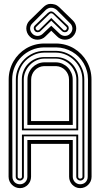

<svg xmlns="http://www.w3.org/2000/svg" viewBox="-20 -973 530 993"><path d="M453.6 -59.1Q453.6 -46.1 448.7 -35.4Q443.8 -24.7 435.7 -16.7Q427.5 -8.8 416.9 -4.4Q406.2 0 394.5 0Q382.1 0 371.7 -4.9Q361.3 -9.8 353.6 -17.9Q345.9 -26.1 341.7 -36.7Q337.4 -47.4 337.4 -59.1V-228.8H140.6V-59.1Q140.6 -47.4 136.4 -36.7Q132.1 -26.1 124.4 -17.9Q116.7 -9.8 106.3 -4.9Q95.9 0 83.5 0Q71.8 0 61.2 -4.4Q50.5 -8.8 42.4 -16.7Q34.2 -24.7 29.3 -35.4Q24.4 -46.1 24.4 -59.1L24.9 -562Q24.9 -587.6 31.4 -611.3Q37.8 -635 49.6 -655.5Q61.3 -676 77.9 -693Q94.5 -710 114.7 -722.2Q135 -734.4 158.6 -741.1Q182.1 -747.8 208 -748H270Q295.7 -747.8 319.3 -741.1Q343 -734.4 363.3 -722.2Q383.5 -710 400.1 -693Q416.7 -676 428.6 -655.5Q440.4 -635 446.8 -611.3Q453.1 -587.6 453.1 -562ZM207.8 -728Q173.6 -727.5 143.6 -714.5Q113.5 -701.4 91.2 -679.1Q68.8 -656.7 55.9 -626.6Q43 -596.4 43 -562L44.4 -59.1Q44.4 -50.3 47.4 -43.1Q50.3 -35.9 55.4 -30.8Q60.5 -25.6 67.7 -22.8Q75 -20 83.5 -20Q91.8 -20 98.8 -23.2Q105.7 -26.4 110.8 -31.7Q116 -37.1 118.8 -44.2Q121.6 -51.3 121.6 -59.1V-248.8H356.4V-59.1Q356.4 -51.3 359.3 -44.2Q362.1 -37.1 367.2 -31.7Q372.3 -26.4 379.3 -23.2Q386.2 -20 394.5 -20Q403.1 -20 410.3 -22.8Q417.5 -25.6 422.6 -30.8Q427.7 -35.9 430.7 -43.1Q433.6 -50.3 433.6 -59.1L435.1 -562Q435.1 -585.2 429.2 -606.3Q423.3 -627.4 412.6 -645.9Q401.9 -664.3 386.8 -679.3Q371.8 -694.3 353.4 -705.1Q335 -715.8 313.8 -721.8Q292.7 -727.8 270 -728ZM62 -562Q62 -591.8 73.5 -618.4Q85 -645 104.9 -665.3Q124.8 -685.5 151.4 -697.5Q178 -709.5 208 -710H270Q300 -709.5 326.7 -697.5Q353.3 -685.5 373.2 -665.3Q393.1 -645 404.5 -618.4Q416 -591.8 416 -562L416.5 -59.1Q416.5 -50.8 410 -44.9Q403.6 -39.1 394.5 -39.1Q391.1 -39.1 387.6 -40.6Q384 -42.2 381.1 -44.9Q378.2 -47.6 376.3 -51.3Q374.5 -54.9 374.5 -59.1V-267.8H103.5V-59.1Q103.5 -54.9 101.7 -51.3Q99.9 -47.6 96.9 -44.9Q94 -42.2 90.5 -40.6Q86.9 -39.1 83.5 -39.1Q74.5 -39.1 68 -44.9Q61.5 -50.8 61.5 -59.1ZM93.5 -276.9H384.5V-59.1Q384.5 -55.2 386.8 -52.1Q389.2 -49.1 394.5 -49.1Q399.2 -49.1 402.8 -51.4Q406.5 -53.7 406.5 -59.1L406 -562Q406 -589.8 395.4 -614.9Q384.8 -639.9 366.2 -658.8Q347.7 -677.7 322.9 -689.1Q298.1 -700.4 270 -700.9H208Q179.7 -700.4 155 -689.1Q130.4 -677.7 111.8 -658.8Q93.3 -639.9 82.6 -614.9Q72 -589.8 72 -562L71.5 -59.1Q71.5 -53.7 75.2 -51.4Q78.9 -49.1 83.5 -49.1Q88.9 -49.1 91.2 -52.1Q93.5 -55.2 93.5 -59.1ZM270 -678Q294.2 -677.5 315.1 -668.6Q335.9 -659.7 351.6 -644Q367.2 -628.4 376.1 -607.4Q385 -586.4 385 -562L384.5 -298.8H93.5L93 -562Q93 -586.4 101.9 -607.4Q110.8 -628.4 126.5 -644Q142.1 -659.7 163 -668.6Q183.8 -677.5 208 -678ZM103.5 -307.9H374.5L375 -562Q375 -583 366.6 -602.4Q358.2 -621.8 343.9 -636.6Q329.6 -651.4 310.5 -660.4Q291.5 -669.4 270 -669.9H208Q186.5 -669.4 167.5 -660.4Q148.4 -651.4 134.2 -636.6Q119.9 -621.8 111.5 -602.4Q103 -583 103 -562ZM270 -650.6Q288.1 -650.1 303.7 -642.9Q319.3 -635.7 330.9 -623.7Q342.5 -611.6 349.2 -595.7Q356 -579.8 356 -562L356.4 -326.9H121.6L122.1 -562Q122.1 -579.8 128.8 -595.7Q135.5 -611.6 147.1 -623.7Q158.7 -635.7 174.3 -642.9Q189.9 -650.1 208 -650.6ZM140.6 -346.9H337.4L336.9 -562Q336.9 -575.9 331.7 -588.4Q326.4 -600.8 317.4 -610.1Q308.3 -619.4 296.1 -625Q283.9 -630.6 270 -631.1H208Q194.1 -630.6 181.9 -625Q169.7 -619.4 160.6 -610.1Q151.6 -600.8 146.4 -588.4Q141.1 -575.9 141.1 -562ZM245.1 -814 215.1 -784.9Q207.3 -776.6 196.5 -772.2Q185.8 -767.8 174.4 -767.7Q163.1 -767.6 152.2 -771.7Q141.4 -775.9 133.1 -784.9Q124.5 -793.5 120.2 -804.3Q116 -815.2 116 -826.4Q116 -837.6 120.5 -848.5Q125 -859.4 134 -867.9L204.1 -936Q210.9 -942.9 220.2 -947.9Q229.5 -952.9 240.2 -952.9Q251.5 -952.9 263.2 -949.7Q274.9 -946.5 286.1 -936L356.2 -867.9Q365.2 -859.4 369.8 -848.5Q374.3 -837.6 374.3 -826.4Q374.3 -815.2 370 -804.3Q365.7 -793.5 357.2 -784.9Q348.9 -775.9 338 -771.7Q327.1 -767.6 315.8 -767.7Q304.4 -767.8 293.7 -772.2Q283 -776.6 275.1 -784.9ZM148.2 -853Q142.1 -847.4 138.9 -840.3Q135.7 -833.3 135.7 -825.8Q135.7 -818.4 138.8 -811.2Q141.8 -804 148.2 -797.9Q153.8 -792.2 160.8 -789.7Q167.7 -787.1 175 -787.2Q182.4 -787.4 189.5 -790.4Q196.5 -793.5 202.1 -799.1L245.1 -839.8L288.1 -799.1Q293.7 -793.5 300.8 -790.4Q307.9 -787.4 315.2 -787.2Q322.5 -787.1 329.5 -789.7Q336.4 -792.2 342 -797.9Q348.4 -804 351.4 -811.2Q354.5 -818.4 354.5 -825.8Q354.5 -833.3 351.3 -840.3Q348.1 -847.4 342 -853L273.2 -921.9Q265.6 -928 257.7 -930.8Q249.8 -933.6 242.2 -932.9Q235.4 -932.9 228.9 -929.7Q222.4 -926.5 217 -921.9ZM226.1 -905Q231 -909.2 235.4 -911.5Q239.7 -913.8 244.1 -913.9Q248.5 -914.1 253.2 -911.6Q257.8 -909.2 263.2 -904.1L330.1 -841.1Q333.5 -837.6 334.7 -833.6Q335.9 -829.6 335.6 -825.7Q335.2 -821.8 333.5 -818.1Q331.8 -814.5 329.1 -812Q326.9 -809.3 323.4 -807.9Q319.8 -806.4 315.9 -806.3Q312 -806.2 308 -807.6Q304 -809.1 301 -812L245.1 -866L189.2 -812Q186.3 -809.1 182.4 -807.6Q178.5 -806.2 174.4 -806.3Q170.4 -806.4 166.9 -807.9Q163.3 -809.3 161.1 -812Q158.4 -814.5 156.7 -818.1Q155 -821.8 154.7 -825.7Q154.3 -829.6 155.5 -833.6Q156.7 -837.6 160.2 -841.1ZM245.1 -879.9 307.1 -818.8Q310.1 -815.9 314.2 -815.6Q318.4 -815.2 322 -818.8Q325.2 -822 326 -826.4Q326.9 -830.8 323.2 -834L254.2 -900.9Q252.7 -902.1 250.5 -903.1Q248.3 -904.1 245.8 -904.3Q243.4 -904.5 240.8 -903.8Q238.3 -903.1 236.1 -900.9L167.2 -834Q163.3 -830.8 164.2 -826.4Q165 -822 168.2 -818.8Q171.9 -815.2 176 -815.6Q180.2 -815.9 183.1 -818.8Z"/></svg>

Font: TafelwerkOT
Style: Regular
Weight: 400
Designer: Peter Wiegel
Foundry: Peter Wiegel, based on an original design named Oxford by Christine Lord, 1969
Version: Version 1.000